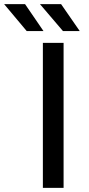

<svg xmlns="http://www.w3.org/2000/svg" viewBox="-102 -907 432 927"><path d="M105 -700H205V0H105ZM-82 -887H19L108 -757H27ZM91 -887H193L283 -757H202Z"/></svg>

Font: Idrija
Style: Regular
Weight: 500
Designer: Julieta Ulanovsky
Foundry: Julieta Ulanovsky
Version: Version 7.200